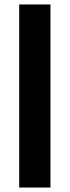

<svg xmlns="http://www.w3.org/2000/svg" viewBox="-20 -740 313 860"><path d="M66 100V-720H206V100Z"/></svg>

Font: DM Sans 24pt ExtraBold
Style: Regular
Weight: 800
Designer: Colophon Foundry, Jonny Pinhorn
Foundry: Colophon Foundry
Version: Version 4.004;gftools[0.9.30]